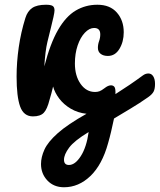

<svg xmlns="http://www.w3.org/2000/svg" viewBox="-20 -486 674 810"><path d="M345 -6Q308 -10 278.5 -27.5Q249 -45 230 -70Q211 -95 204 -121Q201 -107 197 -93Q193 -79 189 -65Q179 -25 164.5 -10Q150 5 119 5Q80 5 65 -36.5Q50 -78 50 -163Q50 -223 59 -286Q68 -349 87 -410Q96 -439 116 -452.5Q136 -466 174 -466Q194 -466 202 -461Q210 -456 210 -442Q210 -435 205.5 -414Q201 -393 195 -370Q189 -346 180 -309Q171 -272 167 -206Q192 -303 225 -360Q258 -417 299.5 -441.5Q341 -466 391 -466Q444 -466 473 -433Q502 -400 502 -350Q502 -310 484 -280Q466 -250 435 -250Q416 -250 404.5 -259Q393 -268 393 -284Q393 -299 398 -312.5Q403 -326 403 -341Q403 -368 377 -368Q357 -368 338 -348Q319 -328 307.5 -294Q296 -260 296 -218Q296 -166 320 -132Q344 -98 381 -98Q391 -98 399.5 -101Q408 -104 421 -114Q436 -126 448 -126Q458 -126 463 -119Q468 -112 467 -89Q497 -108 526.5 -128Q556 -148 583 -168Q594 -176 606 -176Q619 -176 626.5 -164Q634 -152 634 -132Q634 -111 628 -99.5Q622 -88 605 -76Q568 -50 531 -28Q494 -6 461 14Q455 42 449 68Q443 94 436 118Q411 209 361.5 256.5Q312 304 250 304Q207 304 180 275.5Q153 247 153 206Q153 177 167.5 145Q182 113 223.5 76Q265 39 345 -6ZM271 210Q297 210 321 172.5Q345 135 354 71Q293 108 271.5 137Q250 166 250 188Q250 210 271 210Z"/></svg>

Font: Pacifico
Style: Regular
Weight: 400
Designer: Vernon Adams
Foundry: Vernon Adams
Version: Version 3.010; ttfautohint (v1.8.4.7-5d5b)